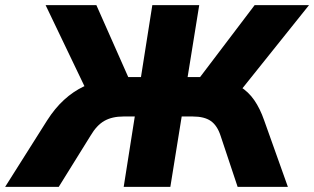

<svg xmlns="http://www.w3.org/2000/svg" viewBox="-58 -725 1219 745"><path d="M-38 0 125 -258Q155 -305 190.5 -337.5Q226 -370 267 -389.5Q308 -409 355 -418L280 -369L119 -705H316L448 -407L425 -426H489L533 -705H715L670 -426H733L704 -407L930 -705H1141L872 -369L796 -418Q841 -409 873.5 -389Q906 -369 928.5 -336.5Q951 -304 967 -258L1059 0H864L798 -198Q785 -238 760 -255.5Q735 -273 690 -273H647L603 0H422L465 -273H421Q377 -273 347 -256Q317 -239 293 -198L170 0Z"/></svg>

Font: Nunito Sans 10pt Black
Style: Italic
Weight: 900
Italic angle: -9°
Designer: Vernon Adams
Foundry: Vernon Adams
Version: Version 3.101;gftools[0.9.27]